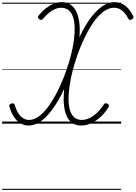

<svg xmlns="http://www.w3.org/2000/svg" viewBox="-20 -1150 1261 1785"><path d="M246 17Q203 17 168.5 -4.5Q134 -26 108.5 -65.5Q83 -105 68 -157Q65 -168 68.5 -175.5Q72 -183 85 -187Q98 -192 106 -188Q114 -184 117 -174Q129 -132 148 -101Q167 -70 193 -52.5Q219 -35 250 -35Q295 -35 339 -66.5Q383 -98 424 -152.5Q465 -207 502 -276.5Q539 -346 569.5 -423Q600 -500 623 -576Q636 -620 648.5 -674Q661 -728 668 -784.5Q675 -841 674 -893.5Q673 -946 660.5 -987.5Q648 -1029 620 -1053.5Q592 -1078 546 -1078Q520 -1078 492 -1066Q464 -1054 435 -1030.5Q406 -1007 378 -973Q371 -965 362.5 -964.5Q354 -964 343 -973Q333 -982 333 -990Q333 -998 340 -1007Q374 -1048 409.5 -1075Q445 -1102 481 -1116Q517 -1130 552 -1130Q591 -1130 619.5 -1116Q648 -1102 667.5 -1077.5Q687 -1053 698.5 -1021Q710 -989 715.5 -952.5Q721 -916 721.5 -878Q722 -840 718 -804Q750 -872 787 -931Q824 -990 865.5 -1034.5Q907 -1079 952 -1104.5Q997 -1130 1044 -1130Q1083 -1130 1114.5 -1115Q1146 -1100 1171.5 -1071.5Q1197 -1043 1217 -1003Q1223 -993 1220.5 -985Q1218 -977 1207 -970Q1196 -963 1187.5 -965Q1179 -967 1173 -977Q1156 -1010 1135.5 -1032.5Q1115 -1055 1091.5 -1066.5Q1068 -1078 1040 -1078Q995 -1078 951.5 -1048.5Q908 -1019 868 -968Q828 -917 792.5 -850.5Q757 -784 727 -710.5Q697 -637 675 -562Q663 -524 651.5 -477Q640 -430 631.5 -379.5Q623 -329 619 -279.5Q615 -230 619 -186Q623 -142 636.5 -108Q650 -74 676 -54.5Q702 -35 742 -35Q776 -35 812.5 -52.5Q849 -70 883.5 -103Q918 -136 946 -180Q951 -188 959 -190Q967 -192 978 -186Q990 -180 992.5 -171.5Q995 -163 989 -154Q956 -100 914 -62Q872 -24 826.5 -3.5Q781 17 735 17Q695 17 666.5 2Q638 -13 619 -38.5Q600 -64 589.5 -97.5Q579 -131 575 -169Q571 -207 572 -246.5Q573 -286 576 -322Q544 -252 506 -191Q468 -130 426 -83Q384 -36 338.5 -9.5Q293 17 246 17ZM0 605H1106V615H0ZM0 -20H1106V0H0ZM0 -505H1106V-500H0ZM0 -1125H1106V-1115H0Z"/></svg>

Font: Playwrite CU Guides
Style: Regular
Weight: 400
Designer: Veronika Burian, José Scaglione
Foundry: TypeTogether
Version: Version 1.003